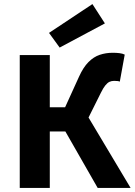

<svg xmlns="http://www.w3.org/2000/svg" viewBox="-20 -922 661 942"><path d="M76.9 0V-651.8H224.3V-395.7H299.4L367.8 -546Q388.5 -591.8 413.9 -617.3Q439.2 -642.9 469.2 -653Q499.1 -663.1 533.7 -663.1Q551.2 -663.1 566.3 -661.2Q581.3 -659.4 591.9 -654.1L567.8 -521.6Q563.4 -523.6 556.5 -524.4Q549.5 -525.2 539.6 -525.2Q527.2 -525.2 517.1 -520.5Q507 -515.7 496.7 -503Q486.5 -490.4 474.9 -466.8L414.4 -345.4L620.7 0H459.2L300.7 -277H224.3V0ZM272.7 -688.6 220.5 -760.6 433.4 -902 494.6 -807.2Z"/></svg>

Font: Source Sans 3 Variable
Style: Regular
Weight: 200
Designer: Paul D. Hunt
Foundry: Adobe Systems Incorporated
Version: Version 3.026